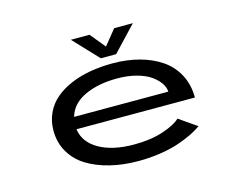

<svg xmlns="http://www.w3.org/2000/svg" viewBox="-97 -835 1243 993"><g transform="rotate(-15 525.0 -338.0)"><path d="M685.5 -685.5 560.5 -553H478.5L353.5 -685.5H453.5L520 -604.5L585.5 -685.5ZM875.5 -83Q854.5 -67.5 826 -53.2Q797.5 -39 754.8 -23.5Q712 -8 653.5 1.5Q595 11 530.5 11Q449 11 379.5 -6Q310 -23 257.5 -55.2Q205 -87.5 175 -138.8Q145 -190 145 -254.5Q145 -306 165.2 -348.8Q185.5 -391.5 220.8 -421.2Q256 -451 304.8 -471.8Q353.5 -492.5 410.2 -502.2Q467 -512 530 -512Q607 -512 672.8 -494.2Q738.5 -476.5 788.8 -442.2Q839 -408 867.5 -353.8Q896 -299.5 896 -231H262Q271.5 -160 343.2 -118.8Q415 -77.5 530.5 -77.5Q619.5 -77.5 686 -99.5Q752.5 -121.5 780.5 -149ZM532.5 -430.5Q430 -430.5 357.8 -396.5Q285.5 -362.5 266.5 -296H771Q770 -319 754.5 -342Q739 -365 710.5 -385.2Q682 -405.5 635.2 -418Q588.5 -430.5 532.5 -430.5Z"/></g></svg>

Font: League Mono Extended
Style: Regular
Weight: 400
Width: 9
Designer: Tyler Finck
Foundry: The League of Moveable Type / Tyler Finck
Version: Version 2.210